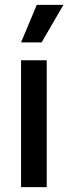

<svg xmlns="http://www.w3.org/2000/svg" viewBox="-20 -773 282 793"><path d="M67 0V-524H173V0ZM152 -598H67L132 -753H242Z"/></svg>

Font: Bricolage Grotesque SemiCondensed Medium
Style: Regular
Weight: 500
Width: 4
Designer: Mathieu Triay
Foundry: Atelier Triay
Version: Version 1.001;gftools[0.9.33.dev8+g029e19f]